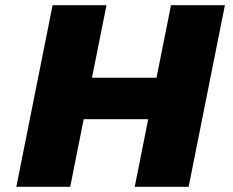

<svg xmlns="http://www.w3.org/2000/svg" viewBox="-20 -721 900 741"><path d="M640 -701H848L708 0H500L552 -261H303L251 0H43L183 -701H391L335 -421H584Z"/></svg>

Font: TypoPRO Montserrat
Style: Italic
Weight: 800
Italic angle: -11.3°
Designer: Julieta Ulanovsky
Foundry: Julieta Ulanovsky
Version: Version 6.001